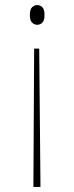

<svg xmlns="http://www.w3.org/2000/svg" viewBox="-20 -562 291 759"><path d="M135 -370 140 177H112L115 -370ZM127 -542Q139 -542 147.5 -533.5Q156 -525 156 -503Q156 -481 147.5 -472.5Q139 -464 127 -464Q116 -464 107 -472.5Q98 -481 98 -503Q98 -525 107 -533.5Q116 -542 127 -542Z"/></svg>

Font: Noto Serif Khmer SemiCondensed Thin
Style: Regular
Weight: 250
Width: 4
Designer: Danh Hong and the Monotype Design Team
Foundry: Monotype Imaging Inc.
Version: Version 2.004